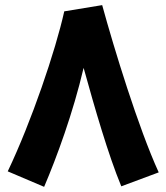

<svg xmlns="http://www.w3.org/2000/svg" viewBox="-20 -703 645 744"><path d="M450 19 595 -35C516 -208 422 -515 376 -683H375L229 -659C195 -506 102 -232 10 -39L151 21C200 -94 263 -265 304 -440C347 -285 399 -104 450 19Z"/></svg>

Font: Noto Sans Arabic UI SemiCondensed Extra
Style: Regular
Weight: 800
Width: 4
Designer: Nadine Chahine - Monotype Design Team
Foundry: Monotype Imaging Inc.
Version: Version 1.900